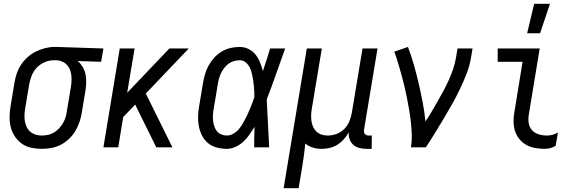

<svg xmlns="http://www.w3.org/2000/svg" viewBox="-20 -775 3040 1010"><path d="M200 8Q171 8 143.5 2Q116 -4 94.5 -19.5Q73 -35 58 -57.5Q43 -80 36.5 -106.5Q30 -133 30.5 -162Q31 -191 36 -219L56 -339Q60 -364 68 -388Q76 -412 90.5 -434Q105 -456 125 -474Q145 -492 168 -503.5Q191 -515 216 -521.5Q241 -528 265 -528H281L524 -520L512 -450L389 -454Q404 -441 414.5 -423.5Q425 -406 429.5 -386Q434 -366 433.5 -344Q433 -322 430 -301L410 -181Q406 -156 397.5 -131.5Q389 -107 375.5 -84.5Q362 -62 342 -43.5Q322 -25 298.5 -13Q275 -1 249.5 3.5Q224 8 200 8ZM200 -62Q216 -62 232.5 -65.5Q249 -69 264 -78Q279 -87 291 -100Q303 -113 312 -128.5Q321 -144 325.5 -160Q330 -176 332 -192L352 -312Q355 -328 356 -344.5Q357 -361 355.5 -376.5Q354 -392 348.5 -407Q343 -422 333 -433Q323 -444 308.5 -450.5Q294 -457 279 -458H262Q238 -458 214 -447.5Q190 -437 172.5 -418Q155 -399 146 -375.5Q137 -352 133 -328L113 -208Q110 -191 109 -173.5Q108 -156 110.5 -139.5Q113 -123 120 -108Q127 -93 139 -82.5Q151 -72 167 -67Q183 -62 200 -62Z M524 0 610 -520H688L649 -287L871 -520H973L747 -283L887 0H802L691 -225L628 -159L602 0Z M1173 8Q1146 8 1120 1Q1094 -6 1074.5 -22Q1055 -38 1043 -61.5Q1031 -85 1026 -111Q1021 -137 1022 -164.5Q1023 -192 1028 -219L1048 -339Q1052 -363 1059 -386.5Q1066 -410 1078 -431.5Q1090 -453 1107.5 -472Q1125 -491 1146.5 -504Q1168 -517 1192.5 -522.5Q1217 -528 1240 -528Q1266 -528 1288 -517Q1310 -506 1324.5 -487.5Q1339 -469 1348 -446.5Q1357 -424 1363 -401Q1373 -431 1382.5 -460.5Q1392 -490 1401 -520H1480Q1456 -453 1432.5 -386Q1409 -319 1383 -252Q1387 -189 1389.5 -126Q1392 -63 1396 0H1317Q1317 -27 1317.5 -54Q1318 -81 1319 -108Q1306 -87 1292 -66.5Q1278 -46 1260 -29.5Q1242 -13 1219 -2.5Q1196 8 1173 8ZM1174 -62Q1189 -62 1204.5 -70Q1220 -78 1231.5 -90Q1243 -102 1251.5 -116.5Q1260 -131 1268 -145Q1276 -159 1282.5 -174Q1289 -189 1295.5 -204Q1302 -219 1307.5 -234Q1313 -249 1318 -264Q1318 -279 1317.5 -293.5Q1317 -308 1315.5 -322.5Q1314 -337 1312 -351.5Q1310 -366 1307 -379.5Q1304 -393 1299.5 -406.5Q1295 -420 1287 -431.5Q1279 -443 1267.5 -450.5Q1256 -458 1241 -458Q1226 -458 1210 -453.5Q1194 -449 1181 -439Q1168 -429 1158 -415.5Q1148 -402 1141.5 -387.5Q1135 -373 1131 -358Q1127 -343 1125 -328L1105 -208Q1102 -192 1100.5 -175.5Q1099 -159 1100.5 -143.5Q1102 -128 1106.5 -113Q1111 -98 1120 -86Q1129 -74 1143.5 -68Q1158 -62 1174 -62Z M1472 215 1594 -520H1673L1621 -208Q1618 -191 1617 -174Q1616 -157 1618 -140.5Q1620 -124 1626.5 -109Q1633 -94 1644.5 -83Q1656 -72 1671.5 -67Q1687 -62 1704 -62Q1727 -62 1750.5 -70.5Q1774 -79 1791.5 -97Q1809 -115 1818 -137.5Q1827 -160 1831 -183L1887 -520H1966L1895 -93Q1894 -86 1895 -80Q1896 -74 1899.5 -70Q1903 -66 1908.5 -64Q1914 -62 1921 -62H1936L1935 8H1909Q1889 8 1871 3.5Q1853 -1 1839.5 -12.5Q1826 -24 1819.5 -42Q1813 -60 1815 -79Q1804 -60 1789 -43Q1774 -26 1755 -14Q1736 -2 1714.5 3Q1693 8 1673 8Q1648 8 1626 1.5Q1604 -5 1586 -20Q1583 12 1578.5 44Q1574 76 1569 107L1551 215Z M2142 0Q2147 -33 2146 -66Q2145 -99 2141.5 -131.5Q2138 -164 2132.5 -195.5Q2127 -227 2121 -258.5Q2115 -290 2107.5 -321Q2100 -352 2091.5 -383Q2083 -414 2074 -444Q2065 -474 2054 -503L2126 -528Q2144 -481 2157.5 -433Q2171 -385 2182.5 -336Q2194 -287 2203.5 -237Q2213 -187 2218 -136Q2236 -162 2251.5 -189Q2267 -216 2282.5 -243Q2298 -270 2313 -297.5Q2328 -325 2340.5 -353Q2353 -381 2363 -410Q2373 -439 2378 -468L2387 -520H2466L2457 -468Q2450 -427 2434 -386Q2418 -345 2399 -305.5Q2380 -266 2358.5 -227.5Q2337 -189 2314 -151Q2291 -113 2268 -75Q2245 -37 2220 0Z M2846 8Q2820 8 2795 3.5Q2770 -1 2749 -12.5Q2728 -24 2712.5 -43Q2697 -62 2689.5 -85Q2682 -108 2681.5 -134Q2681 -160 2686 -186L2729 -450H2598V-520H2819L2762 -174Q2758 -151 2761 -129Q2764 -107 2778 -91Q2792 -75 2813.5 -68.5Q2835 -62 2858 -62Q2872 -62 2886.5 -66Q2901 -70 2915 -78L2903 -8Q2890 0 2875 4Q2860 8 2846 8ZM2753 -600 2790 -755H2873L2821 -600Z"/></svg>

Font: Iosevka Term Oblique
Style: Regular
Weight: 400
Italic angle: -9°
Monospace: yes
Designer: Belleve Invis
Foundry: Belleve Invis
Version: Version 31.4.0